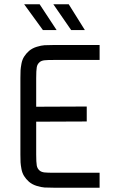

<svg xmlns="http://www.w3.org/2000/svg" viewBox="-20 -876 550 896"><path d="M229 -856H300.8L376 -735.8H312ZM92.8 -856H165L244.1 -735.8H180.2ZM148.9 -377.9 384.8 -378.9V-309.1L148.9 -308.1V-154.8Q148.9 -118.7 151.6 -103.5Q154.3 -88.4 166 -79.1Q174.3 -72.8 187.7 -71.3Q201.2 -69.8 231.9 -69.8H444.8V0H231.9Q203.1 0 188 -1Q172.9 -2 151.9 -8.3Q130.9 -14.6 115.2 -27.8Q101.1 -40.5 92.3 -54.7Q83.5 -68.8 80.1 -87.4Q76.7 -106 75.9 -118.4Q75.2 -130.9 75.2 -154.8V-511.2Q75.2 -535.2 75.9 -547.6Q76.7 -560.1 80.1 -578.6Q83.5 -597.2 92.3 -611.3Q101.1 -625.5 115.2 -638.2Q130.9 -651.4 151.9 -657.7Q172.9 -664.1 188 -665Q203.1 -666 231.9 -666H444.8V-596.2H231.9Q201.2 -596.2 187.7 -594.7Q174.3 -593.3 166 -586.9Q154.3 -577.6 151.6 -562.5Q148.9 -547.4 148.9 -511.2Z"/></svg>

Font: Gidolinya
Style: Regular
Weight: 400
Version: Version 1.0.3